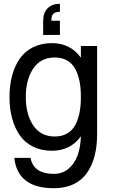

<svg xmlns="http://www.w3.org/2000/svg" viewBox="-20 -766 590 1006"><path d="M293.9 -583H206.1V-655.8Q206.1 -699.2 229.5 -722.7Q252.9 -746.1 293.9 -746.1V-704.1Q269.5 -704.1 258.8 -693.4Q249 -683.6 249 -657.2H293.9ZM403.8 -51.8Q349.1 23.9 252 23.9Q196.8 23.9 153.8 2.7Q110.8 -18.6 84 -56.6Q57.1 -94.7 43.5 -145.5Q29.8 -196.3 29.8 -257.8Q29.8 -319.3 43.5 -370.1Q57.1 -420.9 84 -459.2Q110.8 -497.6 153.8 -518.8Q196.8 -540 252 -540Q348.6 -540 403.8 -463.9V-524.9H488.8V-62Q488.8 0 475.8 50.3Q462.9 100.6 436.3 139.2Q409.7 177.7 365.5 199Q321.3 220.2 262.2 220.2Q165.5 220.2 114 179.2Q62.5 138.2 55.2 61H140.1Q155.3 145 262.2 145Q306.6 145 338.6 118.4Q370.6 91.8 386.5 48.1Q402.3 4.4 403.8 -51.8ZM267.1 -464.8Q192.9 -464.8 154.1 -406.7Q115.2 -348.6 115.2 -257.8Q115.2 -167 154.1 -108.9Q192.9 -50.8 267.1 -50.8Q304.7 -50.8 332 -66.7Q359.4 -82.5 374.8 -111.8Q390.1 -141.1 397 -177Q403.8 -212.9 403.8 -257.8Q403.8 -302.7 397 -338.6Q390.1 -374.5 374.8 -403.8Q359.4 -433.1 332 -449Q304.7 -464.8 267.1 -464.8Z"/></svg>

Font: Miedinger*
Style: Book
Weight: 400
Version: Version 001.000